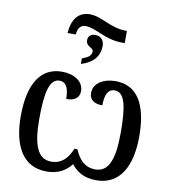

<svg xmlns="http://www.w3.org/2000/svg" viewBox="-95 -965 940 1057"><g transform="rotate(10 375.0 -437.0)"><path d="M218 -761H264L266 -773C270 -802 288 -816 310 -816C368 -816 426 -761 522 -761H538V-829H533C445 -829 388 -884 323 -884C259 -884 224 -840 218 -761ZM320 -637V-606C393 -628 421 -672 421 -724C421 -758 400 -777 371 -777C349 -777 331 -765 331 -742C331 -703 372 -708 372 -685C372 -662 354 -649 320 -637ZM236 10C304 10 344 -18 374 -55C404 -17 445 10 514 10C649 10 706 -107 706 -268C706 -452 644 -546 525 -546C460 -546 403 -515 403 -459C403 -421 429 -402 476 -402C476 -453 488 -495 529 -495C586 -495 602 -417 602 -271C602 -124 574 -48 499 -48C440 -48 407 -84 383 -140H366C344 -85 310 -48 252 -48C176 -48 147 -123 147 -268C147 -414 164 -495 221 -495C262 -495 274 -454 274 -402C321 -402 347 -421 347 -459C347 -514 292 -546 226 -546C108 -546 44 -449 44 -265C44 -106 100 10 236 10Z"/></g></svg>

Font: Noto Serif Condensed Medium
Style: Regular
Weight: 500
Width: 3
Designer: Monotype Design Team
Foundry: Monotype Imaging Inc.
Version: Version 2.015